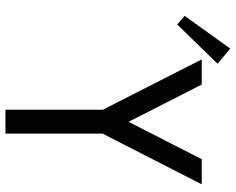

<svg xmlns="http://www.w3.org/2000/svg" viewBox="-98 -744 842 685"><g transform="rotate(90 322.5 -401.0)"><path d="M36.1 0ZM36.1 -612.8ZM36.1 -612.8ZM152.8 -801.8 207 -756.8 66.9 -612.8 36.1 -639.2ZM191.4 0ZM414.1 -439 547.4 -700.2H637.2L456.1 -346.2V0H371.1V-347.2L191.4 -700.2H281.2Z"/></g></svg>

Font: Pfennig
Style: Medium
Weight: 500
Version: Version 20120410 ; ttfautohint (v0.8)